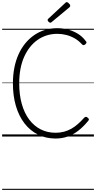

<svg xmlns="http://www.w3.org/2000/svg" viewBox="-20 -1279 900 1799"><path d="M501 19Q410 19 336 -18Q262 -55 209.5 -123Q157 -191 129 -286Q101 -381 101 -498Q101 -576 114.5 -644.5Q128 -713 154 -770.5Q180 -828 217 -873Q254 -918 300.5 -950Q347 -982 401.5 -998.5Q456 -1015 517 -1015Q567 -1015 615.5 -1002.5Q664 -990 707.5 -964Q751 -938 783 -895Q792 -886 790.5 -879.5Q789 -873 780 -864Q770 -856 762.5 -856Q755 -856 746 -866Q716 -899 679 -920Q642 -941 601 -951.5Q560 -962 517 -962Q465 -962 418.5 -947.5Q372 -933 332 -905Q292 -877 260.5 -837Q229 -797 206 -745.5Q183 -694 171.5 -631.5Q160 -569 160 -498Q160 -391 184 -305.5Q208 -220 253 -159.5Q298 -99 361 -67Q424 -35 501 -35Q544 -35 580.5 -45Q617 -55 649.5 -73.5Q682 -92 711 -118Q740 -144 768 -175Q777 -184 784.5 -184.5Q792 -185 802 -176Q812 -168 813 -161.5Q814 -155 806 -146Q761 -91 713 -54Q665 -17 612.5 1Q560 19 501 19ZM452 -1066Q444 -1066 435 -1075Q426 -1084 426 -1091Q426 -1093 427 -1096.5Q428 -1100 432 -1103L590 -1250Q594 -1253 597 -1256Q600 -1259 605 -1259Q611 -1259 619 -1253Q627 -1247 632.5 -1239.5Q638 -1232 638 -1225Q638 -1221 636.5 -1218Q635 -1215 630 -1210L465 -1073Q461 -1070 458 -1068Q455 -1066 452 -1066ZM0 490H860V500H0ZM0 -20H860V0H0ZM0 -505H860V-500H0ZM0 -1010H860V-1000H0Z"/></svg>

Font: Playwrite ES Deco Guides
Style: Regular
Weight: 400
Designer: Veronika Burian, José Scaglione
Foundry: TypeTogether
Version: Version 1.003